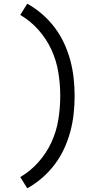

<svg xmlns="http://www.w3.org/2000/svg" viewBox="-20 -861 540 1042"><path d="M128 161 90 100Q145 68 188.5 19Q232 -30 259 -88.5Q286 -147 296.5 -211.5Q307 -276 307 -340Q307 -404 296.5 -468.5Q286 -533 259 -591.5Q232 -650 188.5 -699Q145 -748 90 -780L128 -841Q171 -817 208.5 -784.5Q246 -752 276 -712.5Q306 -673 327 -628Q348 -583 361 -535.5Q374 -488 379.5 -438.5Q385 -389 385 -340Q385 -291 379.5 -241.5Q374 -192 361 -144.5Q348 -97 327 -52Q306 -7 276 32.5Q246 72 208.5 104.5Q171 137 128 161Z"/></svg>

Font: Iosevka Term Curly
Style: Regular
Weight: 400
Designer: Belleve Invis
Foundry: Belleve Invis
Version: Version 32.3.0